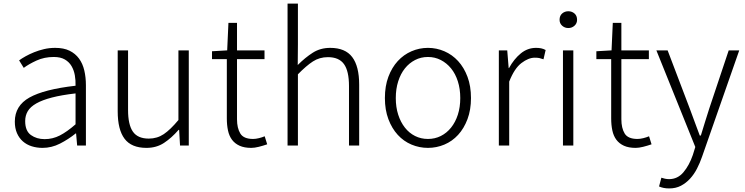

<svg xmlns="http://www.w3.org/2000/svg" viewBox="-20 -815 4172 1075"><path d="M218 13Q186 13 157.5 4Q129 -5 108 -23.5Q87 -42 75 -69.5Q63 -97 63 -134Q63 -223 145 -269Q227 -315 403 -335Q404 -365 399 -393.5Q394 -422 380.5 -445Q367 -468 343 -482Q319 -496 281 -496Q228 -496 184.5 -476Q141 -456 113 -435L87 -477Q102 -488 123.5 -500Q145 -512 171 -522.5Q197 -533 226.5 -540Q256 -547 289 -547Q337 -547 369.5 -531Q402 -515 422.5 -487Q443 -459 452 -420.5Q461 -382 461 -338V0H412L406 -68H404Q363 -35 316 -11Q269 13 218 13ZM230 -36Q275 -36 315 -56.5Q355 -77 403 -119V-292Q325 -283 271 -269Q217 -255 183.5 -236Q150 -217 135.5 -192.5Q121 -168 121 -137Q121 -82 153 -59Q185 -36 230 -36Z M697 -533V-199Q697 -117 724 -78Q751 -39 813 -39Q860 -39 897 -64Q934 -89 979 -143V-533H1037V0H988L983 -88H980Q941 -43 898.5 -15Q856 13 800 13Q716 13 677.5 -38Q639 -89 639 -192V-533Z M1167 -528 1252 -533 1259 -687H1307V-533H1461V-484H1307V-147Q1307 -98 1325.5 -67.5Q1344 -37 1397 -37Q1412 -37 1430 -41.5Q1448 -46 1462 -52L1476 -7Q1453 1 1429 7Q1405 13 1387 13Q1348 13 1321.5 1Q1295 -11 1279 -32.5Q1263 -54 1256.5 -84.5Q1250 -115 1250 -152V-484H1167Z M1590 -795H1648V-567L1647 -451Q1689 -493 1731.5 -520Q1774 -547 1829 -547Q1913 -547 1952 -495.5Q1991 -444 1991 -341V0H1934V-333Q1934 -417 1906 -456Q1878 -495 1816 -495Q1769 -495 1732 -471Q1695 -447 1648 -399V0H1590Z M2376 13Q2328 13 2284 -5.5Q2240 -24 2207 -60Q2174 -96 2154.5 -148Q2135 -200 2135 -266Q2135 -333 2154.5 -385Q2174 -437 2207 -473Q2240 -509 2284 -528Q2328 -547 2376 -547Q2424 -547 2468 -528Q2512 -509 2545 -473Q2578 -437 2597.5 -385Q2617 -333 2617 -266Q2617 -200 2597.5 -148Q2578 -96 2545 -60Q2512 -24 2468 -5.5Q2424 13 2376 13ZM2376 -37Q2415 -37 2448 -53.5Q2481 -70 2505.5 -100.5Q2530 -131 2543.5 -173Q2557 -215 2557 -266Q2557 -317 2543.5 -359.5Q2530 -402 2505.5 -432Q2481 -462 2448 -479Q2415 -496 2376 -496Q2337 -496 2304 -479Q2271 -462 2247 -432Q2223 -402 2209.5 -359.5Q2196 -317 2196 -266Q2196 -215 2209.5 -173Q2223 -131 2247 -100.5Q2271 -70 2304 -53.5Q2337 -37 2376 -37Z M2773 -533H2820L2828 -434H2830Q2858 -485 2896 -516Q2934 -547 2981 -547Q2997 -547 3009.5 -544.5Q3022 -542 3035 -535L3023 -483Q3009 -488 2999.5 -490Q2990 -492 2974 -492Q2939 -492 2899.5 -462Q2860 -432 2831 -358V0H2773Z M3132 -533H3190V0H3132ZM3162 -658Q3142 -658 3127.5 -671Q3113 -684 3113 -704Q3113 -727 3127.5 -739.5Q3142 -752 3162 -752Q3182 -752 3196.5 -739.5Q3211 -727 3211 -704Q3211 -684 3196.5 -671Q3182 -658 3162 -658Z M3319 -528 3404 -533 3411 -687H3459V-533H3613V-484H3459V-147Q3459 -98 3477.5 -67.5Q3496 -37 3549 -37Q3564 -37 3582 -41.5Q3600 -46 3614 -52L3628 -7Q3605 1 3581 7Q3557 13 3539 13Q3500 13 3473.5 1Q3447 -11 3431 -32.5Q3415 -54 3408.5 -84.5Q3402 -115 3402 -152V-484H3319Z M3718 -533 3842 -207Q3855 -172 3869.5 -132.5Q3884 -93 3898 -56H3904Q3915 -93 3927.5 -132.5Q3940 -172 3951 -207L4060 -533H4119L3911 62Q3899 97 3882.5 129Q3866 161 3843.5 185.5Q3821 210 3792.5 225Q3764 240 3727 240Q3694 240 3670 229L3683 180Q3691 183 3703 185.5Q3715 188 3726 188Q3774 188 3806.5 149.5Q3839 111 3859 53L3873 8L3655 -533Z"/></svg>

Font: Kinto Sans Light
Style: Regular
Weight: 300
Designer: Authors: Ryoko NISHIZUKA  (kana & ideographs); Paul D. Hunt (Latin, Greek & Cyrillic); Wenlong ZHANG  (bopomofo); Sandol
Foundry: Adobe Systems Incorporated, ookami Inc.
Version: Version 0.001